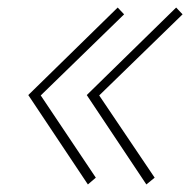

<svg xmlns="http://www.w3.org/2000/svg" viewBox="-20 -509 518 509"><path d="M243 -256 464 -471 447 -489 210 -257 368 -20 390 -38ZM88 -256 309 -471 292 -489 55 -257 213 -20 234 -38Z"/></svg>

Font: Jost ExtraLight
Style: Italic
Weight: 250
Italic angle: -5°
Version: Version 3.710